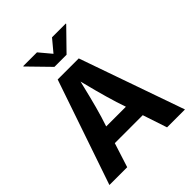

<svg xmlns="http://www.w3.org/2000/svg" viewBox="-254 -1102 1256 1256"><g transform="rotate(-45 373.5 -474.5)"><path d="M23.8 0 272.7 -727.5H467.6L722.8 0H557.1L440.5 -351Q419.3 -418.9 397.7 -499.9Q376.1 -580.8 352.2 -676.2H384.5Q361.3 -580.3 341.1 -499Q320.9 -417.6 300.8 -351L188.4 0ZM179.3 -168.8V-285.8H567.3V-168.8ZM302.4 -948.7 372.1 -865.6 441.5 -948.7H569.2V-945.1L428.2 -800.8H315.9L175.1 -945.1V-948.7Z"/></g></svg>

Font: Atlassian Sans
Style: Regular
Weight: 400
Designer: Rasmus Andersson
Foundry: Modifications by Atlassian Pty Ltd, manufactured by rsms
Version: Version 4.001;git-9221beed3